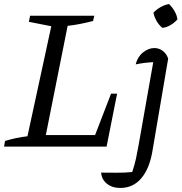

<svg xmlns="http://www.w3.org/2000/svg" viewBox="-31 -726 899 951"><path d="M519 -262H549L497 0H-11L-6 -28Q51 -45 105 -51L223 -596L112 -618L118 -648H436L430 -622Q360 -604 304 -598L196 -57H440ZM802 -436 723 28Q708 112 667.5 158.5Q627 205 565 205Q524 205 498 183.5Q472 162 470 129Q503 129 544.5 129.5Q586 130 624 126Q637 86 643 57.5Q649 29 656 -10L728 -418Q682 -416 641 -407Q650 -444 677 -466Q704 -488 734 -488Q756 -488 774.5 -474.5Q793 -461 802 -436ZM806 -706Q822 -691 833.5 -671Q845 -651 848 -630Q834 -614 814 -602Q794 -590 773 -588Q739 -617 729 -663Q744 -679 764 -690.5Q784 -702 806 -706Z"/></svg>

Font: Piazzolla SC
Style: Italic
Weight: 400
Italic angle: -11.3°
Designer: Juan Pablo del Peral
Foundry: Huerta Tipografica
Version: Version 1.330